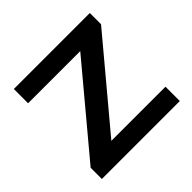

<svg xmlns="http://www.w3.org/2000/svg" viewBox="-140 -686 829 829"><g transform="rotate(-45 274.0 -272.0)"><path d="M38.5 0V-68.5L363 -456.5H44.5V-543.5H508.5V-475L184 -87.5H514.5V0Z"/></g></svg>

Font: Encode Sans Expanded Medium
Style: Regular
Weight: 500
Width: 7
Designer: Multiple Designers
Foundry: Impallari Type
Version: Version 3.000; ttfautohint (v1.8.3) -l 8 -r 50 -G 200 -x 14 